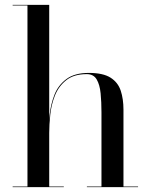

<svg xmlns="http://www.w3.org/2000/svg" viewBox="-20 -770 620 790"><path d="M32 0V-2.5H93V-747.5H32V-750H182.5V-2.5H242.5V0ZM337.5 0V-2.5H397.5V-308Q397.5 -350.5 394 -386Q390.5 -421.5 377.8 -443.2Q365 -465 337 -465Q284 -465 252.8 -440.2Q221.5 -415.5 206.2 -377.5Q191 -339.5 186.8 -298Q182.5 -256.5 182.5 -223L180 -218Q180 -253.5 184.2 -296.8Q188.5 -340 203.8 -379.5Q219 -419 253 -444.5Q287 -470 345.5 -470Q404 -470 434.8 -450.5Q465.5 -431 476.8 -396.8Q488 -362.5 488 -319V-2.5H548V0Z"/></svg>

Font: Bodoni Moda 72pt
Style: Regular
Weight: 400
Designer: Owen Earl
Foundry: indestructible type
Version: Version 2.005